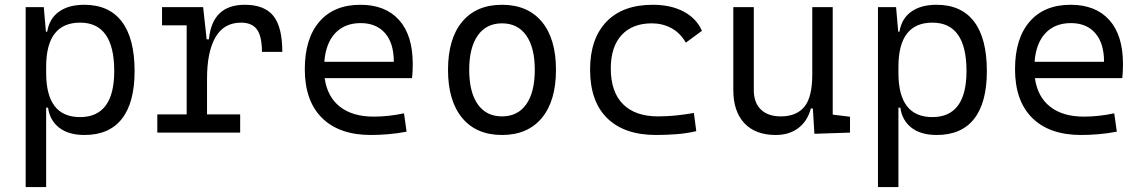

<svg xmlns="http://www.w3.org/2000/svg" viewBox="-20 -547 4728 792"><path d="M85.9 224.6V-517.6H160.6L169.4 -416.5H174.8Q183.1 -469.7 222.9 -498.5Q262.7 -527.3 327.6 -527.3Q429.7 -527.3 482.4 -458Q535.2 -388.7 535.2 -253.9Q535.2 -124 482.9 -57.1Q430.7 9.8 328.6 9.8Q262.7 9.8 224.1 -20.3Q185.5 -50.3 178.2 -103H170.4V224.6ZM170.4 -246.1Q170.4 -64 310.1 -64Q451.2 -64 451.2 -253.9Q451.2 -453.6 310.5 -453.6Q170.4 -453.6 170.4 -271.5Z M834 -222.7V-75.2H970.7V0H628.9V-75.2H750V-442.4H648.4V-517.6H817.9L832.5 -384.8H841.8Q855.5 -527.3 989.7 -527.3Q1070.8 -527.3 1107.7 -481.4Q1144.5 -435.5 1144.5 -333H1060.5Q1060.5 -397 1040 -425.3Q1019.5 -453.6 974.6 -453.6Q903.8 -453.6 868.9 -393.6Q834 -333.5 834 -222.7Z M1509.8 9.8Q1379.4 9.8 1308.3 -60.5Q1237.3 -130.9 1237.3 -261.7Q1237.3 -387.7 1297.4 -457.5Q1357.4 -527.3 1466.8 -527.3Q1569.8 -527.3 1626.2 -464.4Q1682.6 -401.4 1682.6 -283.2Q1682.6 -250.5 1679.7 -224.6H1319.3Q1330.1 -147.5 1382.3 -106.7Q1434.6 -65.9 1521.5 -65.9Q1582 -65.9 1646.5 -79.6L1657.2 -3.9Q1617.2 3.9 1579.6 6.8Q1542 9.8 1509.8 9.8ZM1317.9 -292H1604.5Q1604.5 -368.7 1568.4 -410.2Q1532.2 -451.7 1467.8 -451.7Q1401.9 -451.7 1362.8 -410.2Q1323.7 -368.7 1317.9 -292Z M2050.8 9.8Q1944.8 9.8 1886.5 -60.5Q1828.1 -130.9 1828.1 -258.8Q1828.1 -387.2 1886.5 -457.3Q1944.8 -527.3 2050.8 -527.3Q2156.7 -527.3 2215.1 -457.3Q2273.4 -387.2 2273.4 -258.8Q2273.4 -130.9 2215.1 -60.5Q2156.7 9.8 2050.8 9.8ZM2050.8 -66.9Q2115.7 -66.9 2150.9 -116.9Q2186 -167 2186 -258.8Q2186 -350.6 2150.9 -400.6Q2115.7 -450.7 2050.8 -450.7Q1985.8 -450.7 1950.7 -400.6Q1915.5 -350.6 1915.5 -258.8Q1915.5 -167 1950.7 -116.9Q1985.8 -66.9 2050.8 -66.9Z M2686.5 9.8Q2555.2 9.8 2484.6 -59.6Q2414.1 -128.9 2414.1 -259.8Q2414.1 -386.7 2481.2 -457Q2548.3 -527.3 2672.9 -527.3Q2747.1 -527.3 2800 -499.3Q2853 -471.2 2875.5 -419.9L2809.1 -371.1Q2785.6 -411.6 2749 -431.2Q2712.4 -450.7 2668.9 -450.7Q2588.4 -450.7 2543.9 -402.1Q2499.5 -353.5 2499.5 -264.6Q2499.5 -168 2549.8 -117.4Q2600.1 -66.9 2694.8 -66.9Q2732.4 -66.9 2769.5 -70.8Q2806.6 -74.7 2842.3 -81.1L2852.1 -5.9Q2812 3.4 2769.5 6.6Q2727.1 9.8 2686.5 9.8Z M3180.2 9.8Q3096.2 9.8 3050.5 -38.8Q3004.9 -87.4 3004.9 -175.8V-517.6H3089.4V-175.8Q3089.4 -123.5 3118.7 -95.2Q3147.9 -66.9 3201.2 -66.9Q3265.1 -66.9 3297.9 -106.4Q3330.6 -146 3330.6 -239.3V-517.6H3415V-74.2L3486.3 -65.4V0L3339.4 4.9L3333 -99.6H3324.7Q3311 -47.4 3273.2 -18.8Q3235.4 9.8 3180.2 9.8Z M3601.6 224.6V-517.6H3676.3L3685.1 -416.5H3690.4Q3698.7 -469.7 3738.5 -498.5Q3778.3 -527.3 3843.3 -527.3Q3945.3 -527.3 3998 -458Q4050.8 -388.7 4050.8 -253.9Q4050.8 -124 3998.5 -57.1Q3946.3 9.8 3844.2 9.8Q3778.3 9.8 3739.7 -20.3Q3701.2 -50.3 3693.8 -103H3686V224.6ZM3686 -246.1Q3686 -64 3825.7 -64Q3966.8 -64 3966.8 -253.9Q3966.8 -453.6 3826.2 -453.6Q3686 -453.6 3686 -271.5Z M4439.5 9.8Q4309.1 9.8 4238 -60.5Q4167 -130.9 4167 -261.7Q4167 -387.7 4227.1 -457.5Q4287.1 -527.3 4396.5 -527.3Q4499.5 -527.3 4555.9 -464.4Q4612.3 -401.4 4612.3 -283.2Q4612.3 -250.5 4609.4 -224.6H4249Q4259.8 -147.5 4312 -106.7Q4364.3 -65.9 4451.2 -65.9Q4511.7 -65.9 4576.2 -79.6L4586.9 -3.9Q4546.9 3.9 4509.3 6.8Q4471.7 9.8 4439.5 9.8ZM4247.6 -292H4534.2Q4534.2 -368.7 4498 -410.2Q4461.9 -451.7 4397.5 -451.7Q4331.5 -451.7 4292.5 -410.2Q4253.4 -368.7 4247.6 -292Z"/></svg>

Font: Cascadia Code NF SemiLight
Style: Regular
Weight: 350
Monospace: yes
Designer: Aaron Bell
Foundry: Saja Typeworks
Version: Version 2404.023; ttfautohint (v1.8.4)